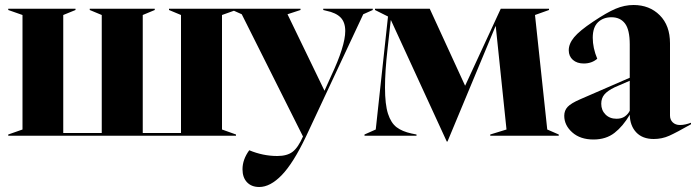

<svg xmlns="http://www.w3.org/2000/svg" viewBox="-20 -543 2784 768"><path d="M13 -5 70 -25V-483L13 -503V-508H282V-503L233 -483V-11H387V-483L339 -503V-508H599V-503L551 -483V-11H704V-483L656 -503V-508H924V-503L868 -483V-25L924 -5V0H13Z M950 134Q950 95 977 58Q1032 81 1089 81Q1128 81 1150 64.5Q1172 48 1192 3L947 -486L909 -503V-508H1182V-503L1130 -486L1278 -180L1304 -238Q1361 -359 1361 -419Q1361 -454 1342.5 -473Q1324 -492 1285 -500L1273 -503V-508H1471V-503L1433 -486L1204 3Q1153 110 1107 157.5Q1061 205 1017 205Q986 205 968 186Q950 167 950 134Z M1544 -462H1543L1530 -345Q1520 -258 1520 -193Q1520 -125 1532 -88Q1544 -51 1566.5 -34Q1589 -17 1626 -9L1646 -5V0H1438V-5L1483 -25L1532 -477L1480 -503V-508H1699L1840 -201H1841L1983 -508H2176V-503L2120 -483L2169 -25L2215 -5V0H1941V-5L2006 -25L1963 -438H1962L1770 23H1767Z M2237 -80Q2237 -101 2250.5 -115.5Q2264 -130 2301 -146L2499 -232V-365Q2499 -424 2480 -449Q2461 -474 2426 -474Q2393 -474 2372 -454Q2351 -434 2351 -392Q2351 -351 2369 -308Q2347 -289 2315 -289Q2288 -289 2271.5 -303.5Q2255 -318 2255 -342Q2255 -368 2276.5 -394Q2298 -420 2352 -456Q2407 -493 2442.5 -508Q2478 -523 2514 -523Q2578 -523 2619 -482Q2660 -441 2660 -370V-81Q2660 -64 2671 -53.5Q2682 -43 2700 -43Q2711 -43 2722 -45.5Q2733 -48 2744 -52V-46Q2686 -13 2657 0Q2628 13 2595 13Q2550 13 2525 -13.5Q2500 -40 2499 -84Q2472 -38 2438 -11.5Q2404 15 2354 15Q2301 15 2269 -13.5Q2237 -42 2237 -80ZM2446 -68Q2466 -68 2479 -77Q2492 -86 2499 -100V-220L2439 -194Q2410 -180 2397.5 -165Q2385 -150 2385 -128Q2385 -102 2402 -85Q2419 -68 2446 -68Z"/></svg>

Font: Nyght Serif Bold
Style: Regular
Weight: 700
Designer: Maksym Kobuzan
Version: Version 0.410